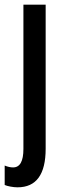

<svg xmlns="http://www.w3.org/2000/svg" viewBox="-37 -560 278 820"><path d="M38 240Q24 240 8 237Q-8 234 -17 230V147Q2 155 19 155Q63 155 63 76V-540H158V75Q158 240 38 240Z"/></svg>

Font: Noto Sans Thai ExtCond Med
Style: Regular
Weight: 500
Width: 2
Designer: Monotype Design Team
Foundry: Monotype Imaging Inc.
Version: Version 2.002; ttfautohint (v1.8.4.7-5d5b)